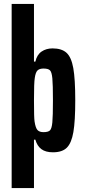

<svg xmlns="http://www.w3.org/2000/svg" viewBox="-20 -763 430 972"><path d="M152 -743V-451H159Q167 -486 190.5 -502Q214 -518 246 -518Q292 -518 316.5 -496Q341 -474 351 -418.5Q361 -363 361 -255Q361 -150 351.5 -94.5Q342 -39 318.5 -15.5Q295 8 248 8Q211 8 189.5 -8Q168 -24 159 -56H152V189H39V-743ZM248 -255Q248 -335 245 -366.5Q242 -398 233 -407Q224 -416 200 -416Q180 -416 170 -406.5Q160 -397 156 -368Q152 -344 152 -255Q152 -165 155 -148Q160 -115 170 -104.5Q180 -94 200 -94Q224 -94 233 -103Q242 -112 245 -143.5Q248 -175 248 -255Z"/></svg>

Font: Saira ExtraCondensed
Style: Bold
Weight: 700
Width: 2
Designer: Hector Gatti with collaboration of the Omnibus-Type team
Foundry: Omnibus-Type
Version: Version 0.072; ttfautohint (v1.8)